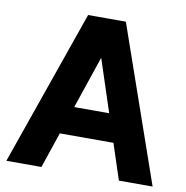

<svg xmlns="http://www.w3.org/2000/svg" viewBox="-79 -776 827 852"><g transform="rotate(10 334.5 -350.0)"><path d="M5 0 250 -700H400L163 0ZM179 -161V-287H501V-161ZM512 0 282 -700H420L664 0Z"/></g></svg>

Font: Inclusive Sans
Style: Regular
Weight: 400
Designer: Olivia King
Foundry: Olivia King
Version: Version 2.004